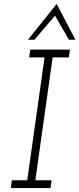

<svg xmlns="http://www.w3.org/2000/svg" viewBox="-20 -951 401 971"><path d="M39.9 -39.4 35 0H235.6L240.5 -39.4H158.7L246.3 -660.6H328.1L333.6 -700H133L127.5 -660.6H205.3L117.7 -39.4ZM266.5 -931Q230.5 -886 194 -840.5Q157.5 -795 121.5 -750H154.3Q180.4 -780.2 206.2 -811Q232 -841.7 258.2 -871.9Q277.6 -839.4 293.4 -811Q309.2 -782.5 328.7 -750H361.5Q337.5 -795 314 -840.5Q290.5 -886 266.5 -931Z"/></svg>

Font: Josefin Slab Thin
Style: Italic
Weight: 100
Italic angle: -12°
Designer: Santiago Orozco
Foundry: Typemade
Version: Version 2.000